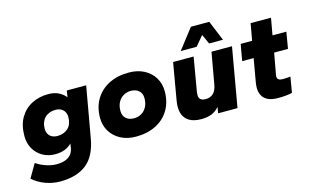

<svg xmlns="http://www.w3.org/2000/svg" viewBox="-110 -989 2394 1474"><g transform="rotate(-15 1087.0 -252.0)"><path d="M209 192Q150 192 93.5 171.5Q37 151 -8 112L55 4Q94 30 136.5 43.5Q179 57 215 57Q252 57 280.5 48Q309 39 328 18.5Q347 -2 353 -36L358 -70Q335 -46 302 -33Q269 -20 226 -20Q170 -20 126 -45.5Q82 -71 57 -115Q32 -159 32 -215Q32 -302 66.5 -361Q101 -420 160 -450Q219 -480 291 -480Q341 -480 375 -462Q409 -444 429 -418L437 -470H591L520 -68Q496 70 418 131Q340 192 209 192ZM279 -151Q305 -151 327 -159.5Q349 -168 364.5 -183Q380 -198 388 -220.5Q396 -243 396 -271Q396 -295 385 -313Q374 -331 356 -340Q338 -349 314 -349Q288 -349 266 -340.5Q244 -332 229 -317Q214 -302 205.5 -280Q197 -258 197 -229Q197 -205 207.5 -187Q218 -169 236.5 -160Q255 -151 279 -151Z M861 10Q791 10 739 -17.5Q687 -45 658 -92.5Q629 -140 629 -200Q629 -285 667 -348Q705 -411 773 -445.5Q841 -480 931 -480Q1001 -480 1053 -452.5Q1105 -425 1133.5 -377.5Q1162 -330 1162 -270Q1162 -185 1124.5 -122Q1087 -59 1019 -24.5Q951 10 861 10ZM881 -130Q915 -130 941 -145.5Q967 -161 982.5 -190Q998 -219 998 -258Q998 -297 974 -318.5Q950 -340 910 -340Q878 -340 851.5 -324.5Q825 -309 809.5 -280.5Q794 -252 794 -212Q794 -173 818 -151.5Q842 -130 881 -130Z M1379 10Q1320 10 1283.5 -12Q1247 -34 1234 -75.5Q1221 -117 1231 -175L1282 -470H1445L1399 -201Q1397 -187 1397 -174Q1397 -161 1402 -151.5Q1407 -142 1418.5 -136Q1430 -130 1450 -130Q1488 -130 1511.5 -152Q1535 -174 1543 -222L1587 -470H1750L1668 0H1514L1522 -49Q1498 -20 1464 -5Q1430 10 1379 10ZM1360 -536 1484 -696H1630L1696 -536H1586L1551 -613L1487 -536Z M1992 6Q1939 6 1908.5 -9.5Q1878 -25 1865 -50.5Q1852 -76 1851 -104Q1850 -132 1855 -156L1887 -339H1796L1819 -470H1910L1934 -604H2096L2072 -470H2182L2160 -339H2050L2019 -169Q2016 -153 2020 -143.5Q2024 -134 2035 -129.5Q2046 -125 2064 -125Q2077 -125 2093.5 -126Q2110 -127 2123 -129L2102 -5Q2082 0 2054.5 3Q2027 6 1992 6Z"/></g></svg>

Font: Gantari ExtraBold
Style: Italic
Weight: 800
Italic angle: -10°
Designer: Anugrah Pasau
Foundry: Lafontype
Version: Version 1.000